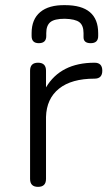

<svg xmlns="http://www.w3.org/2000/svg" viewBox="-20 -727 432 747"><path d="M233 -707Q362 -707 362 -598V-587Q362 -559 333 -559Q305 -559 305 -582V-598Q305 -628 289 -640.5Q273 -653 232 -654Q192 -654 176 -641Q160 -628 160 -598V-587Q160 -559 131 -559Q103 -559 103 -587V-598Q103 -652 136.5 -680Q170 -708 233 -707ZM159 -31Q159 0 128 0Q97 0 97 -31V-452Q97 -483 128 -483Q159 -483 159 -452V-387Q216 -483 348 -483Q378 -483 378 -452Q378 -421 348 -421Q258 -421 209.5 -382Q161 -343 159 -272Z"/></svg>

Font: Jura Medium
Style: Regular
Weight: 500
Designer: Daniel Johnson, Alexei Vanyashin
Foundry: Daniel Johnson
Version: Version 5.103